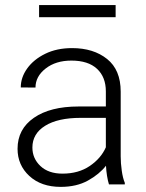

<svg xmlns="http://www.w3.org/2000/svg" viewBox="-20 -728 576 758"><path d="M410.2 0Q405.8 -13.7 402.6 -33.4Q399.4 -53.2 398.4 -73.7Q372.1 -40 327.1 -15.1Q282.2 9.8 219.7 9.8Q142.6 9.8 95.9 -33.2Q49.3 -76.2 49.3 -140.6Q49.3 -218.3 113.8 -262.9Q178.2 -307.6 290 -307.6H397.9V-367.2Q397.9 -423.8 363 -456.3Q328.1 -488.8 261.7 -488.8Q200.2 -488.8 160.2 -457.5Q120.1 -426.3 120.1 -382.3L62 -382.8Q62 -422.4 87.4 -457.8Q112.8 -493.2 158.4 -515.6Q204.1 -538.1 264.6 -538.1Q349.1 -538.1 402.8 -495.1Q456.5 -452.1 456.5 -366.2V-110.8Q456.5 -83.5 460.7 -54.2Q464.8 -24.9 472.7 -6.3V0ZM226.6 -42.5Q290 -42.5 334.5 -72.8Q378.9 -103 397.9 -146.5V-262.7H298.3Q208.5 -262.7 158.2 -231.4Q107.9 -200.2 107.9 -145.5Q107.9 -102.5 139.6 -72.5Q171.4 -42.5 226.6 -42.5ZM436.5 -708V-660.2H134.3V-708Z"/></svg>

Font: Vazirmatn RD FD ExtraLight
Style: Regular
Weight: 200
Designer: Saber Rastikerdar
Foundry: Saber Rastikerdar
Version: Version 33.003